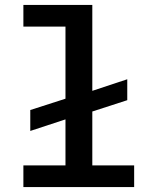

<svg xmlns="http://www.w3.org/2000/svg" viewBox="-20 -760 640 780"><path d="M75 0H525V-88H355V-307L497 -353V-438L355 -391V-740H75V-652H246V-359L103 -313V-228L246 -275V-88H75Z"/></svg>

Font: IBM Mono Medium
Style: Regular
Weight: 500
Monospace: yes
Designer: Mike Abbink, Paul van der Laan, Pieter van Rosmalen
Foundry: Bold Monday
Version: Version 2.3